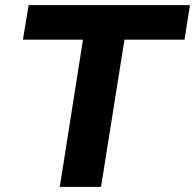

<svg xmlns="http://www.w3.org/2000/svg" viewBox="-20 -725 757 745"><path d="M212 0 302 -571H69L91 -705H717L696 -571H463L372 0Z"/></svg>

Font: Nunito Sans 9pt ExtraBold
Style: Italic
Weight: 800
Italic angle: -9°
Version: Version 3.101;gftools[0.9.27]